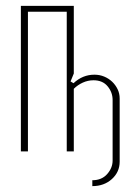

<svg xmlns="http://www.w3.org/2000/svg" viewBox="-20 -515 472 653"><path d="M231 -495V-265L220 -238L230 -232Q261 -261 301 -261Q319 -261 334.5 -254.5Q350 -248 361.5 -237Q373 -226 380 -211.5Q387 -197 387 -180V35Q387 70 360.5 94Q334 118 294 118V98Q326 98 344.5 77Q363 56 363 31V-175Q363 -201 346 -221.5Q329 -242 298 -242Q279 -242 261.5 -234Q244 -226 231 -213V0H207V-475H75V0H51V-495Z"/></svg>

Font: Moniqa Thin Paragraph
Style: Regular
Weight: 100
Designer: Rajesh Rajput
Foundry: Rajesh Rajput
Version: Version 1.000